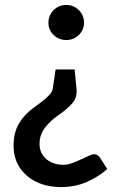

<svg xmlns="http://www.w3.org/2000/svg" viewBox="-20 -581 480 777"><path d="M282 -300 290 -218V-209Q290 -180 266.5 -156.5Q243 -133 215 -114Q186 -94 163 -65.5Q140 -37 140 2Q140 27 152.5 46Q165 65 187 75.5Q209 86 236 86Q253 86 272 79Q291 72 309 63.5Q327 55 340.5 49Q354 43 360 43Q375 43 384 56L414 103Q379 134 332 155Q285 176 227 176Q171 176 128 155.5Q85 135 60 97.5Q35 60 35 8Q35 -44 56.5 -80.5Q78 -117 111 -141Q128 -154 146.5 -167.5Q165 -181 179 -196Q193 -211 194 -225L205 -300ZM248 -561Q278 -561 299 -540Q320 -519 320 -489Q320 -460 299 -439.5Q278 -419 248 -419Q218 -419 197 -439.5Q176 -460 176 -489Q176 -519 197 -540Q218 -561 248 -561Z"/></svg>

Font: Aleo SemiBold
Style: Regular
Weight: 600
Designer: Alessio Laiso
Foundry: Alessio Laiso
Version: Version 2.001;gftools[0.9.29]